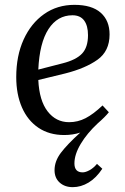

<svg xmlns="http://www.w3.org/2000/svg" viewBox="-20 -543 516 792"><path d="M47 -225Q47 -313 77.5 -380Q108 -447 162 -485Q216 -523 287 -523Q359 -523 395.5 -490.5Q432 -458 432 -401Q432 -332 382 -296.5Q332 -261 249 -240L138 -213Q142 -128 176.5 -83.5Q211 -39 265 -39Q301 -39 333 -55.5Q365 -72 403 -108L429 -80Q422 -71 410 -59Q398 -47 383 -34Q339 7 313 50.5Q287 94 287 131Q287 168 321 168Q333 168 349.5 159Q366 150 380 133L402 153Q377 191 345.5 210Q314 229 280 229Q247 229 226 210Q205 191 205 159Q205 122 231 87.5Q257 53 311 4Q280 14 245 14Q183 14 138.5 -16Q94 -46 70.5 -100Q47 -154 47 -225ZM138 -256 239 -282Q294 -296 318.5 -322Q343 -348 343 -398Q343 -437 327 -458.5Q311 -480 279 -480Q217 -480 180 -423Q143 -366 138 -256Z"/></svg>

Font: Literata 36pt
Style: Italic
Weight: 400
Italic angle: -2°
Designer: Latin by Veronika Burian and Jose Scaglione. Greek by Irene Vlachou. Cyrillic by Vera Evstafieva
Foundry: TypeTogether
Version: Version 3.002